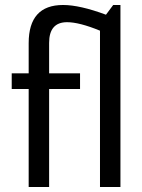

<svg xmlns="http://www.w3.org/2000/svg" viewBox="-20 -750 571 770"><path d="M463 -730V0H381V-627Q298 -661 249 -661Q177 -661 177 -578V-456H301V-393H177V0H95V-393H27V-456H95V-577Q95 -730 233 -730Q300 -730 405 -691L434 -730Z"/></svg>

Font: Average Sans
Style: Regular
Weight: 400
Designer: Eduardo Rodriguez Tunni
Foundry: Eduardo Rodriguez Tunni
Version: Version 1.001